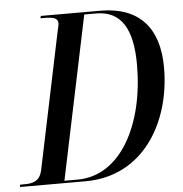

<svg xmlns="http://www.w3.org/2000/svg" viewBox="-79 -764 774 813"><g transform="rotate(-5 308.5 -357.0)"><path d="M-27 0H252C498 0 625 -218 625 -451C625 -623 539 -714 377 -714H124L122 -704H142C174 -704 196 -699 196 -677C196 -669 193 -658 190 -645L69 -65C59 -17 30 -10 -7 -10H-25ZM219 -10H163L308 -704H358C464 -704 512 -627 512 -472C512 -221 404 -10 219 -10Z"/></g></svg>

Font: Noto Serif Display Condensed Medium
Style: Italic
Weight: 500
Width: 3
Italic angle: -12°
Designer: Monotype Design Team
Foundry: Monotype Imaging Inc.
Version: Version 2.009